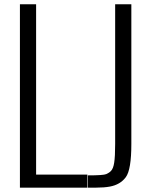

<svg xmlns="http://www.w3.org/2000/svg" viewBox="-20 -860 693 880"><path d="M382.8 0V-56.2Q453.6 -56.2 466.8 -62Q480.5 -67.9 488.3 -76.2Q499.5 -87.4 503.4 -114.7Q507.8 -142.1 507.8 -200.2V-840.3H582V-200.2Q582 -82 556.6 -47.9Q531.2 -13.7 483.9 -4.9Q457.5 0 421.4 0ZM71.3 0V-840.3H145.5V-59.6H380.4V0Z"/></svg>

Font: Oswald-Light
Style: Light
Weight: 300
Designer: vernon adams
Foundry: vernon adams
Version: Version ; ttfautohint (v0.92.18-e454-dirty) -l 8 -r 50 -G 20